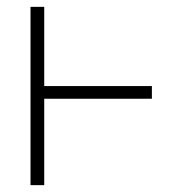

<svg xmlns="http://www.w3.org/2000/svg" viewBox="-20 -540 540 560"><path d="M69 0V-520H109V-289H423V-252H109V0Z"/></svg>

Font: Iosevka Term Curly Extralight
Style: Regular
Weight: 200
Designer: Belleve Invis
Foundry: Belleve Invis
Version: Version 32.3.0